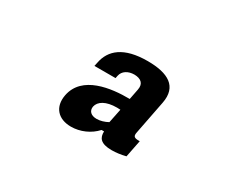

<svg xmlns="http://www.w3.org/2000/svg" viewBox="-65 -933 750 638"><g transform="rotate(30 310.0 -614.0)"><path d="M352.5 -772.5C261 -772.5 220 -736.5 210 -684L207 -670H288L290 -680C294 -699.5 312.5 -711.5 337 -711.5C361 -711 376.5 -700 371.5 -674.5L363.5 -633.5C292.5 -634.5 188 -621.5 171.5 -537C162 -487.5 190.5 -456 240 -456C275 -456 310.5 -471.5 334 -497.5H343.5C342.5 -473 353 -456 396.5 -456C413 -456 431 -458.5 449.5 -463L462.5 -528.5C440.5 -528 436 -532.5 439.5 -549.5L464.5 -677.5C478 -746.5 431.5 -772.5 352.5 -772.5ZM270.5 -550.5C275 -572 299 -587.5 341.5 -587.5L354.5 -587L343.5 -533C330 -525.5 314.5 -521 301 -521C279 -521 267.5 -533 270.5 -550.5Z"/></g></svg>

Font: Monaspace Neon
Style: Bold Italic
Weight: 700
Italic angle: -11°
Designer: Riley Cran & the Lettermatic Team
Foundry: Lettermatic
Version: Version 1.200 (Monaspace Neon)